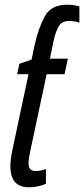

<svg xmlns="http://www.w3.org/2000/svg" viewBox="-20 -785 357 815"><path d="M102 10Q142 10 175 -5V-68Q154 -59 131 -59Q101 -59 101 -93Q101 -103 103.5 -117Q106 -131 109 -146L178 -470H254L268 -536H192L208 -614Q217 -653 230 -674.5Q243 -696 274 -696Q296 -696 317 -689V-758Q291 -765 266 -765Q197 -765 170 -715.5Q143 -666 127 -594L114 -532L62 -514L53 -470H101L34 -155Q24 -109 24 -80Q24 10 102 10Z"/></svg>

Font: Noto Sans UI Condensed
Style: Italic
Weight: 400
Width: 3
Italic angle: -12°
Designer: Monotype Design Team
Foundry: Monotype Imaging Inc.
Version: Version 1.901